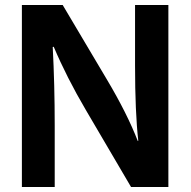

<svg xmlns="http://www.w3.org/2000/svg" viewBox="-20 -717 766 772"><path d="M68 35V-697H232L410 -397Q491 -261 534 -150L536 -151Q523 -266 523 -454V-697H657V35H507L325 -275Q248 -406 196 -529L192 -528Q200 -376 200 -213V35Z"/></svg>

Font: LINE Seed Sans KR Bold
Style: Regular
Weight: 700
Designer: LINE BX Design & Sandoll Inc & Dalton Maag Ltd
Foundry: Sandoll Inc.
Version: Version 1.000